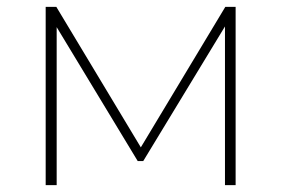

<svg xmlns="http://www.w3.org/2000/svg" viewBox="-20 -539 819 559"><path d="M113 0V-519H144L390 -110L636 -519H666V0H635V-462L397 -70H381L145 -460V0Z"/></svg>

Font: Montserrat ExtraLight
Style: Regular
Weight: 200
Designer: Julieta Ulanovsky
Foundry: Julieta Ulanovsky
Version: Version 9.000; ttfautohint (v1.8.4.7-5d5b)